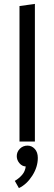

<svg xmlns="http://www.w3.org/2000/svg" viewBox="-20 -726 279 985"><path d="M80 0V-695L159 -706V0ZM121 21Q143 21 158.5 38Q174 55 174 84Q174 131 145.5 175.5Q117 220 77 239L56 202Q78 189 93.5 171Q109 153 112 128Q93 127 79.5 111Q66 95 66 75Q66 53 82 37Q98 21 121 21Z"/></svg>

Font: Palanquin
Style: Regular
Weight: 400
Designer: Pria Ravichandran
Version: Version 1.0.4